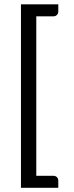

<svg xmlns="http://www.w3.org/2000/svg" viewBox="-20 -743 347 899"><path d="M78.1 136.2V-722.7H252.9V-689.5Q252.9 -679.7 246.6 -673.1Q240.2 -666.5 229.5 -666.5H149.9V80.1H229.5Q240.2 80.1 246.6 86.7Q252.9 93.3 252.9 103V136.2Z"/></svg>

Font: Carlito
Style: Regular
Weight: 400
Designer: Lukasz Dziedzic
Foundry: tyPoland Lukasz Dziedzic
Version: Version 1.104